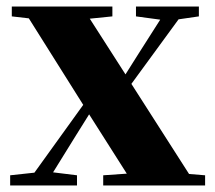

<svg xmlns="http://www.w3.org/2000/svg" viewBox="-20 -566 657 586"><path d="M395 -516 469 -506 404 -404 363 -339 254 -509 323 -516V-546H16V-516L68 -510L234 -246L85 -39L11 -31V0H215V-31L142 -40L212 -153L252 -217L367 -36L295 -31V0H606V-31L557 -35L381 -310L525 -507L587 -516V-546H395Z"/></svg>

Font: Source Han Serif KR Heavy
Style: Regular
Weight: 900
Designer: Ryoko NISHIZUKA 西塚涼子 (kana & ideographs); Frank Grießhammer (Latin, Greek & Cyrillic); Wenlong ZHANG 张文龙 (bopomofo); San
Foundry: Adobe
Version: Version 2.001;hotconv 1.1.0;makeotfexe 2.6.0